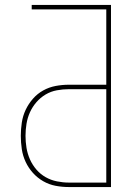

<svg xmlns="http://www.w3.org/2000/svg" viewBox="-20 -755 540 775"><path d="M258 0Q231 0 204.5 -5Q178 -10 154.5 -23.5Q131 -37 113 -57Q95 -77 83.5 -101.5Q72 -126 68 -153Q64 -180 64 -207Q64 -233 68 -260Q72 -287 83.5 -311.5Q95 -336 113 -356.5Q131 -377 154.5 -390Q178 -403 204.5 -408Q231 -413 258 -413H409V-717H108V-735H428V0ZM258 -18H409V-395H258Q234 -395 209.5 -390.5Q185 -386 164 -373.5Q143 -361 127 -342.5Q111 -324 101 -302Q91 -280 87 -255.5Q83 -231 83 -207Q83 -182 87 -158Q91 -134 101 -111.5Q111 -89 127 -70.5Q143 -52 164 -40Q185 -28 209.5 -23Q234 -18 258 -18Z"/></svg>

Font: Iosevka Curly Thin
Style: Regular
Weight: 100
Monospace: yes
Designer: Belleve Invis
Foundry: Belleve Invis
Version: Version 22.1.2; ttfautohint (v1.8.4)